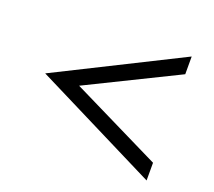

<svg xmlns="http://www.w3.org/2000/svg" viewBox="-116 -839 1111 995"><g transform="rotate(20 439.5 -342.0)"><path d="M781.2 -683.6V-585.9L284.7 -341.8L781.2 -97.7V0L97.7 -341.8Z"/></g></svg>

Font: BabelStone Pigpen
Style: Regular
Weight: 400
Designer: Andrew West
Foundry: BabelStone
Version: Version 1.02 November 6, 2013